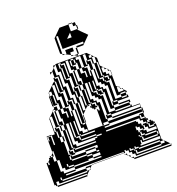

<svg xmlns="http://www.w3.org/2000/svg" viewBox="-167 -1033 1080 1169"><g transform="rotate(-20 373.5 -448.0)"><path d="M200 -664H214L200 -650ZM272 -688H280V-680H272ZM456 -664H472V-678L470 -680H456ZM496 -592V-624H488V-662L486 -664H472V-624H488V-592ZM432 -656H440V-648H432ZM344 -616H336V-624H344ZM240 -528H216V-560H232V-536H240ZM432 -496V-528H424V-496ZM496 -528H504V-520H496ZM304 -528H312V-520H304ZM528 -496H504V-504H496V-520H520V-504H528ZM240 -464H248V-456H240ZM432 -464H440V-456H432ZM152 -424H144V-432H152ZM584 -408V-416L576 -424H568V-432L560 -440H552V-408ZM368 -400H376V-392H368ZM496 -368H504V-360H496ZM240 -304V-336H232V-304ZM112 -336H120V-328H112ZM432 -496H408V-528H400V-464H408V-456H424V-440H432V-432H440V-424H456V-312H496V-304H592V-312H496V-328H472V-440H464V-464H440V-472H432ZM432 -304H440V-296H432ZM304 -336H300V-350L304 -354V-368H280V-400H296V-368H304V-400H280V-432H248V-440H240V-456H264V-432H272V-464H248V-536H240V-560H216V-592H232V-560H240V-592H216V-600H208V-624H216V-616H232V-592H240V-624H216V-664H214L232 -682V-696H246L232 -682V-632H248V-552H264V-472H280V-432H296V-400H304V-432H296V-488H280V-568H264V-648H248V-696H246L250 -700H450L470 -680H472V-678L486 -664H488V-662L500 -650V-600L516 -584H520V-580L532 -568H536V-564L548 -552H552V-536H550V-550L548 -552H536V-564L532 -568H520V-580L516 -584H504V-552H520V-536H536V-520H550V-450L560 -440H568V-432L576 -424H584V-416L600 -400V-392H592V-400H560V-392H592V-376H600V-360H528V-368H504V-472H488V-488H472V-504H456V-592H440V-624H456V-592H464V-528H472V-520H488V-504H496V-496H504V-488H520V-376H560V-368H592V-376H560V-392H536V-504H528V-528H504V-536H496V-560H472V-592H488V-560H496V-592H472V-624H440V-632H432V-648H456V-624H464V-656H440V-696H424V-632H432V-624H408V-696H376V-680H392V-624H408V-616H424V-560H432V-592H440V-488H456V-472H472V-456H488V-344H496V-328H592V-312H600V-300H650V-272H656V-240H650V-272H464V-280H432V-296H464V-280H648V-296H464V-304H440V-408H424V-424H408V-440H392V-528H368V-568H360V-624H344V-632H328V-696H312V-616H328V-536H336V-528H344V-496H360V-464H368V-496H360V-528H344V-536H336V-552H360V-528H376V-424H392V-408H408V-392H424V-280H432V-264H648V-248H432V-264H400V-250H392V-358L390 -360H376V-368H368V-376H360V-390L358 -392H344V-394L350 -400L358 -392H360V-390L368 -382V-392H392V-376H400V-368H382L390 -360H392V-358L400 -350V-344H408V-376H400V-400H376V-408H368V-432H344V-464H360V-432H368V-464H344V-496H312V-504H304V-520H328V-496H336V-528H312V-600H304V-624H280V-656H296V-624H304V-656H280V-664H272V-680H296V-656H304V-688H280V-696H264V-664H272V-592H280V-584H296V-504H304V-464H312V-376H326L304 -354ZM240 -240H248V-232H240ZM664 -184V-186L656 -194V-184ZM680 -168H682L680 -170ZM176 -176H184V-168H176ZM696 -152V-154L688 -162V-152ZM104 -136V-144H88V-136ZM592 -144H584V-136H592V-120H600V-136H592ZM144 -144H152V-136H144ZM104 -120H88V-136H104ZM624 -144H616V-152H600V-168H584V-176H576V-152H584V-144H616V-136H632V-120H696V-136H648V-152H624ZM8 -104H0V-120H8ZM40 -120H24V-136H40ZM584 -72V-88H576V-72ZM8 -88H0V-104H8ZM112 -112H120V-104H112ZM40 -88H24V-104H40ZM8 -72H0V-88H8ZM688 -80V-88H600V-104H592V-112H616V-104H688V-88H696V-104H688V-112H616V-120H592V-112H584V-120H576V-112H584V-104H592V-80ZM8 -56H0V-72H8ZM40 -56H24V-72H40ZM576 -64H568V-56H696V-72H576ZM472 -56V-64H464V-56ZM536 -56V-64H528V-56ZM8 -40H0V-56H8ZM8 -40V-24H0V-40ZM48 -48H56V-40H48ZM688 -16V-24H536V-40H528V-48H552V-40H688V-24H712V-38L710 -40H688V-48H552V-56H528V-48H520V-56H504V-64H496V-48H520V-40H528V-16ZM208 -16V-24H48V-40H40V-24H48V-16ZM112 -144V-240H88V-296H104V-240H120V-144H136V-120H144V-112H240V-104H272V-88H320V-104H272V-112H240V-120H144V-136H240V-120H304V-112H320V-120H304V-136H240V-144H152V-152H144V-176H152V-168H168V-152H176V-144H304V-136H320V-152H176V-168H320V-176H184V-184H176V-240H152V-272H168V-240H176V-272H152V-304H120V-312H112V-328H136V-304H144V-336H120V-408H108L136 -436V-440H140L136 -436V-344H144V-336H152V-304H168V-272H176V-304H168V-336H152V-344H144V-360H168V-336H184V-200H200V-184H320V-192H336V-200H216V-216H200V-336H176V-376H168V-432H152V-440H140L150 -450V-464H144V-528H150V-496H168V-472H176V-464H152V-496H150V-464H152V-456H168V-432H184V-400H208V-368H216V-408H200V-432H184V-472H176V-496H152V-528H150V-550L200 -600H208V-528H216V-520H232V-440H240V-432H216V-504H200V-584H184V-488H200V-432H216V-424H232V-368H240V-400H248V-264H264V-248H296V-264H280V-280H264V-400H248V-432H264V-400H272V-304H280V-296H296V-304H280V-336H296V-304H300V-250H392V-248H432V-240H400V-232H624V-216H632V-232H624V-240H650V-208H656V-200H664V-186L666 -184H680V-176H688V-168H696V-154L700 -150V-50L710 -40H712V-38L742 -8H744V-6L750 0H744V-6L742 -8H520V-24H504V-40H488V-56H464V-48H456V-56H240V-72H320V-80H272V-88H240V-80H144V-88H112V-104H104V-88H112V-80H144V-72H240V-48H248L232 -32V-24H224L232 -32V-40H208V-48H240V-56H144V-72H88V-88H72V-144H56V-208H50V-200L48 -198V-176H40V-184H34L48 -198V-304H80V-300H50V-272H72V-240H80V-272H56V-296H72V-272H80V-300H100V-400L104 -404V-408H108L104 -404V-312H112V-272H120V-240H136V-152H144V-144H136V-136H120V-144ZM304 -592H280V-624H296V-600H304ZM344 -600H336V-616H344ZM344 -584H336V-600H344ZM344 -568H336V-584H344ZM368 -656H344V-688H336V-656H344V-648H360V-624H376V-592H400V-560H408V-600H392V-624H376V-664H368V-688H360V-696H344V-688H360V-664H368ZM344 -568V-552H336V-568ZM496 -528H472V-560H488V-536H496ZM552 -520H550V-536H552ZM176 -496V-528H168V-552H152V-528H168V-496ZM432 -464H408V-496H424V-472H432ZM464 -432H440V-440H432V-456H456V-440H464ZM368 -400H344V-432H360V-408H368ZM152 -408H144V-424H152ZM152 -392H144V-408H152ZM328 -376H326L328 -378V-464H312V-496H328V-464H336V-400H344V-394L328 -378ZM152 -376H144V-392H152ZM376 -376V-374L374 -376ZM152 -376V-360H144V-376ZM304 -304H300V-336H280V-368H296V-336H304ZM408 -328H400V-344H408ZM600 -344V-328H592V-336H528V-344H496V-360H528V-344ZM408 -312H400V-328H408ZM408 -296H400V-312H408ZM408 -280V-264H400V-280ZM408 -280H400V-296H408ZM240 -240H216V-272H232V-248H240ZM50 -272H56V-240H50ZM144 -240H136V-272H120V-304H136V-272H144ZM592 -208V-200H600V-184H616V-168H624V-152H632V-168H624V-200H616V-216H400V-208ZM648 -216H624V-208H648V-200H650V-208H648ZM240 -272V-304H216V-336H208V-240H216V-232H232V-216H240V-208H336V-200H368V-208H336V-216H240V-232H336V-240H248V-248H240V-272H216V-304H232V-272ZM176 -176H152V-240H168V-184H176ZM688 -144V-152H664V-168H656V-176H674L666 -184H656V-176H648V-184H632V-200H624V-176H648V-168H656V-144ZM8 -120H0V-136H8ZM40 -136V-144H24V-136ZM40 -104V-112H24V-104ZM112 -112V-120H88V-112ZM112 -144V-120H120V-112H144V-104H88V-112H80V-144H72V-208H80V-144ZM40 -72V-80H24V-72ZM48 -48V-56H24V-48ZM0 0V-8H-8V-152H2L0 -150V-136H8V-152H2L16 -166V-176H24V-184H34L26 -176H40V-144H56V-72H72V-56H144V-48H80V-40H24V-48H16V-166L24 -174V-144H48V-112H40V-120H24V-112H48V-80H40V-88H24V-80H48V-56H56V-48H80V-40H208V-24H224L200 0V-8H24V-24H8V-8H0V-24H8V0H200V8H8V0ZM744 8H504V0H500L492 -8H488V-12L476 -24H472V-28L460 -40H456V-44L452 -48H248L250 -50H450L452 -48H456V-44L460 -40H472V-28L476 -24H488V-12L492 -8H504V0H744ZM454 -856H448V-880H430V-900H406V-904H430V-900H448V-880H454ZM298 -750V-850L348 -900H406V-856H448V-850L498 -800L448 -750H406V-736H398V-750H406V-772H322V-856H310V-744L326 -736H334V-760H382V-736H358V-720L374 -712H398V-700L374 -712H358V-720L326 -736H310V-744ZM370 -820H398V-850L370 -822ZM454 -760V-772H406V-760ZM406 -712V-736H398V-712Z"/></g></svg>

Font: Rubik Broken Fax
Style: Regular
Weight: 400
Designer: Hubert and Fischer, NaN
Foundry: Hubert and Fischer, NaN
Version: Version 2.201